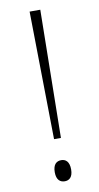

<svg xmlns="http://www.w3.org/2000/svg" viewBox="-84 -753 412 797"><g transform="rotate(-10 122.5 -354.5)"><path d="M109 -175H138L146 -714H101ZM123 5C141 5 157 -6 157 -39C157 -73 141 -84 123 -84C104 -84 88 -73 88 -39C88 -6 104 5 123 5Z"/></g></svg>

Font: Noto Serif Georgian Condensed ExtraLight
Style: Regular
Weight: 200
Width: 3
Designer: Monotype Design Team, Akaki Razmadze
Foundry: Google LLC
Version: Version 2.003